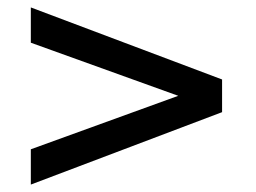

<svg xmlns="http://www.w3.org/2000/svg" viewBox="-20 -567 690 517"><path d="M63 -70V-165L460 -309L63 -452V-547L578 -353V-265Z"/></svg>

Font: Azeret Mono Thin
Style: Regular
Weight: 400
Version: Version 1.002